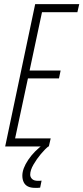

<svg xmlns="http://www.w3.org/2000/svg" viewBox="-20 -708 403 928"><path d="M5 0 150 -688H363L354 -649H183L123 -367H273L265 -329H115L53 -39H225L216 0ZM150 200Q128 200 114.5 193Q101 186 94.5 172.5Q88 159 88 141Q88 107 116.5 64.5Q145 22 192 -12L216 -2Q198 12 177.5 36.5Q157 61 141.5 88Q126 115 126 136Q126 148 135 157Q144 166 164 166Q167 166 170.5 166Q174 166 181 165L174 199Q167 200 162 200Q157 200 150 200Z"/></svg>

Font: Saira UltraCondensed ExtraLight
Style: Italic
Weight: 250
Width: 1
Italic angle: -12°
Designer: Hector Gatti with collaboration of the Omnibus-Type team
Foundry: Omnibus-Type
Version: Version 1.101